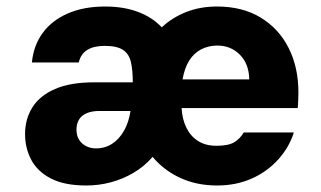

<svg xmlns="http://www.w3.org/2000/svg" viewBox="-20 -558 987 590"><path d="M245 12Q178 12 136.5 -9.5Q95 -31 76 -67Q57 -103 57 -146Q57 -192 79.5 -228Q102 -264 149 -284.5Q196 -305 269 -305H388Q388 -344 382 -368.5Q376 -393 357.5 -405Q339 -417 302 -417Q268 -417 248 -404.5Q228 -392 222 -366H78Q83 -418 111 -456.5Q139 -495 188 -516.5Q237 -538 303 -538Q360 -538 404 -521.5Q448 -505 477 -474Q509 -504 552 -521Q595 -538 647 -538Q725 -538 781 -504Q837 -470 867 -410.5Q897 -351 897 -274Q897 -264 896.5 -251.5Q896 -239 895 -226H538Q540 -191 553 -165Q566 -139 589 -124.5Q612 -110 645 -110Q682 -110 700 -121Q718 -132 729 -151H883Q869 -106 835.5 -68.5Q802 -31 754 -9.5Q706 12 647 12Q584 12 533.5 -11.5Q483 -35 449 -76Q423 -46 389.5 -26.5Q356 -7 319.5 2.5Q283 12 245 12ZM275 -102Q303 -102 325 -116.5Q347 -131 361.5 -157Q376 -183 381 -217H286Q262 -217 246 -210Q230 -203 222.5 -190Q215 -177 215 -160Q215 -141 223 -128.5Q231 -116 244.5 -109Q258 -102 275 -102ZM541 -314H746Q745 -362 717 -390Q689 -418 648 -418Q621 -418 598.5 -406.5Q576 -395 561.5 -372Q547 -349 541 -314Z"/></svg>

Font: DM Sans 9pt Black
Style: Regular
Weight: 900
Version: Version 4.004;gftools[0.9.30]